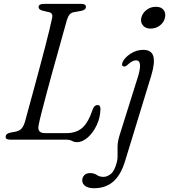

<svg xmlns="http://www.w3.org/2000/svg" viewBox="-20 -720 872 990"><path d="M319 0H32.5Q6 0 9.5 -17Q10 -31 35 -36.5L62 -41.5Q80.5 -45.5 91 -57Q101.5 -68.5 108.5 -91.5Q115.5 -118 127.5 -161.2Q139.5 -204.5 153.8 -257.5Q168 -310.5 183 -365.8Q198 -421 211.2 -472.5Q224.5 -524 234.5 -564.8Q244.5 -605.5 249 -628Q254 -652 233.5 -657L199.5 -665Q179 -670.5 179 -683.5Q179 -700 205.5 -700H400.5Q423 -700 423 -684Q423 -676 416 -671Q409 -666 399.5 -664L362.5 -657.5Q347.5 -655 339.2 -645.5Q331 -636 325 -617Q318 -592.5 306 -549.2Q294 -506 279 -452.2Q264 -398.5 248.2 -341.8Q232.5 -285 218.5 -232.2Q204.5 -179.5 194 -138.5Q183.5 -97.5 179.5 -76.5Q174.5 -53 183.5 -43.2Q192.5 -33.5 211.5 -33.5H322Q373 -33.5 404.2 -60.8Q435.5 -88 458 -156Q467 -178.5 482 -178.5Q498 -178.5 498 -159Q497.5 -115 479 -75.5Q460.5 -36 432.8 -11.5Q405 13 377 13Q363 13 351.2 6.5Q339.5 0 319 0ZM756.5 -572.5Q731 -572.5 717.5 -588.2Q704 -604 708 -625.5Q712.5 -650 733.8 -667.5Q755 -685 784 -685Q810.5 -685 823 -669.5Q835.5 -654 831 -631Q827 -607 806 -589.8Q785 -572.5 756.5 -572.5ZM760 -330.5 624.5 112Q602.5 183.5 563.2 217Q524 250.5 465 250.5Q435 250.5 419.5 239Q404 227.5 404 210Q404 194.5 414.5 183.5Q425 172.5 444.5 172.5Q465 172.5 479 182.2Q493 192 514 192Q532 192 551 177.2Q570 162.5 581.5 119.5Q587 100 586.2 79Q585.5 58 586.2 33Q587 8 597 -24L690 -320Q718 -409 681.5 -409Q661.5 -409 637.5 -385.5Q625.5 -374.5 616.5 -377.5Q604.5 -381.5 612.5 -400.5Q623.5 -424 653.8 -443.5Q684 -463 718.5 -463Q761 -463 770.5 -430.2Q780 -397.5 760 -330.5Z"/></svg>

Font: Fraunces 9pt S050 Light
Style: Italic
Weight: 300
Italic angle: -16°
Version: Version 1.000; ttfautohint (v1.8.3)